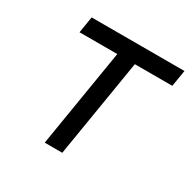

<svg xmlns="http://www.w3.org/2000/svg" viewBox="-128 -669 790 794"><g transform="rotate(30 267.0 -272.5)"><path d="M78.1 -467.3 90.9 -545.5H534.1L521.3 -467.3H342.3L265.6 0H181.8L258.5 -467.3Z"/></g></svg>

Font: Inter UI
Style: Italic
Weight: 400
Italic angle: -9.39999°
Designer: Rasmus Andersson
Foundry: rsms
Version: 3.2;8d6f07862